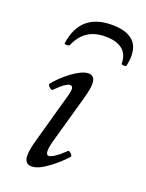

<svg xmlns="http://www.w3.org/2000/svg" viewBox="-126 -694 584 770"><g transform="rotate(20 166.0 -309.0)"><path d="M106 13Q76 13 76 -24Q76 -36 79 -52.5Q82 -69 88 -90L148 -305Q154 -327 152.5 -337Q151 -347 140 -347Q133 -347 118.5 -337Q104 -327 81 -304Q79 -302 73 -305.5Q67 -309 63 -314.5Q59 -320 62 -324Q72 -337 88.5 -353Q105 -369 124 -383.5Q143 -398 162 -407Q181 -416 195 -416Q223 -416 223 -381Q223 -369 220 -353Q217 -337 211 -316L155 -117Q145 -82 146 -66Q147 -50 157 -50Q165 -50 181.5 -60.5Q198 -71 223 -95Q226 -98 231.5 -94.5Q237 -91 240.5 -85.5Q244 -80 242 -77Q228 -61 204 -40Q180 -19 154 -3Q128 13 106 13ZM63 -497Q73 -565 111.5 -598Q150 -631 217 -631Q273 -631 302.5 -608.5Q332 -586 332 -539Q332 -529 330.5 -518.5Q329 -508 327 -497Q327 -495 321.5 -494Q316 -493 311 -494Q306 -495 306 -497Q306 -538 280.5 -558Q255 -578 208 -578Q162 -578 132 -557.5Q102 -537 85 -497Q84 -493 73 -493Q62 -493 63 -497Z"/></g></svg>

Font: Junicode VF
Style: Italic
Weight: 400
Italic angle: -11°
Designer: Peter S. Baker
Version: Version 2.209